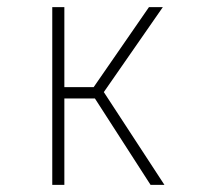

<svg xmlns="http://www.w3.org/2000/svg" viewBox="-20 -520 590 540"><path d="M127 0V-500H161V-275H243.5L399 -500H438L272 -261L442.5 0H403.5L247 -243H161V0Z"/></svg>

Font: Trispace SemiCondensed Thin
Style: Regular
Weight: 100
Width: 4
Designer: Tyler Finck
Foundry: Etcetera Type Company
Version: Version 1.210; ttfautohint (v1.8.3)